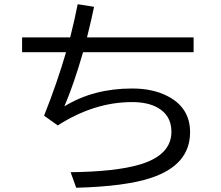

<svg xmlns="http://www.w3.org/2000/svg" viewBox="-20 -843 1039 904"><path d="M84 -667H310.5Q332 -752 345.7 -823.2L422.9 -811Q412.1 -756.8 389.6 -667H891.6V-597.2H371.1Q328.1 -447.8 283.2 -342.3Q419.9 -426.3 601.6 -426.3Q699.2 -426.3 767.6 -391.1Q875 -336.4 875 -220.7Q875 -66.9 692.4 -5.9Q572.3 34.7 338.9 41L312.5 -32.2Q524.4 -34.7 638.7 -68.4Q787.1 -112.8 787.1 -222.7Q787.1 -300.8 720.7 -336.9Q674.8 -362.3 601.6 -362.3Q422.9 -362.3 252 -252.4L187.5 -298.3Q249 -453.1 291 -597.2H84Z"/></svg>

Font: UDEV Gothic 35
Style: Regular
Weight: 400
Version: v2.1.0; ttfautohint (v1.8.4.7-5d5b-dirty) -l 6 -r 45 -G 200 